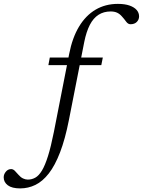

<svg xmlns="http://www.w3.org/2000/svg" viewBox="-202 -730 755 1014"><path d="M53.5 -386 61 -426H341L333 -386ZM162 -96.5Q142 5 115.2 74.5Q88.5 144 55.8 186Q23 228 -15 246.5Q-53 265 -95.5 265Q-139 265 -160.8 248.5Q-182.5 232 -182.5 206.5Q-182.5 190.5 -171.2 176.8Q-160 163 -143 163Q-133 163 -124 171.8Q-115 180.5 -104 193.5Q-93 206.5 -80.2 212.5Q-67.5 218.5 -55 218.5Q-34 218.5 -15.5 208.2Q3 198 19.5 170.8Q36 143.5 51.5 94.2Q67 45 82.5 -33L163.5 -446Q180 -530.5 215.2 -589.2Q250.5 -648 302.5 -678.8Q354.5 -709.5 420.5 -709.5Q457 -709.5 482 -700.8Q507 -692 519.8 -677.2Q532.5 -662.5 532.5 -643.5Q532.5 -626.5 520.5 -614.2Q508.5 -602 487 -602Q474 -602 463.8 -616.2Q453.5 -630.5 442 -643Q431 -656 416.8 -662.8Q402.5 -669.5 382.5 -669.5Q346 -669.5 318.5 -652Q291 -634.5 272.5 -598.8Q254 -563 243 -508.5Z"/></svg>

Font: Newsreader 18pt
Style: Italic
Weight: 400
Italic angle: -17°
Version: Version 1.003